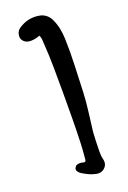

<svg xmlns="http://www.w3.org/2000/svg" viewBox="-137 -684 526 792"><g transform="rotate(-20 125.5 -287.5)"><path d="M117 -556Q96 -548 77 -548Q49 -548 39 -571Q36 -581 39.5 -593.5Q43 -606 53 -613Q99 -645 153 -632Q182 -622 194 -593Q203 -573 207 -552Q211 -531 212 -508Q214 -450 211.5 -392Q209 -334 207 -275Q205 -232 199.5 -190.5Q194 -149 189 -106Q188 -86 187 -65.5Q186 -45 186 -23Q186 -16 186.5 -7Q187 2 189 10Q196 35 179.5 50.5Q163 66 138 59Q124 56 110.5 49.5Q97 43 84 35Q83 34 82 33.5Q81 33 80 32Q73 27 70 19.5Q67 12 71 7Q74 0 80 -2.5Q86 -5 93 -5Q103 -5 110 -2Q120 -1 120 -11Q122 -29 123 -46.5Q124 -64 125 -80Q127 -136 127.5 -191Q128 -246 128 -301Q128 -356 127.5 -411Q127 -466 123 -521Q123 -529 122 -538Q121 -547 117 -556Z"/></g></svg>

Font: Delicious Handrawn
Style: Regular
Weight: 400
Designer: Agung Rohmat
Foundry: Agung Rohmat
Version: Version 1.002; ttfautohint (v1.8.4.7-5d5b);gftools[0.9.27]